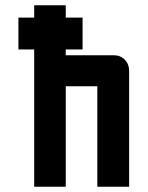

<svg xmlns="http://www.w3.org/2000/svg" viewBox="-20 -710 561 730"><path d="M50 -643H110V-690H230V-643H294V-522H230V-500H412Q438 -500 454.5 -483Q471 -466 471 -440V0H350V-382H230V0H110V-522H50Z"/></svg>

Font: Tschichold
Style: Bold
Weight: 700
Designer: Peter Wiegel
Foundry: Peter Wiegel
Version: Version 1.000; ttfautohint (v1.3)